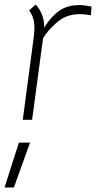

<svg xmlns="http://www.w3.org/2000/svg" viewBox="-68 -527 438 843"><path d="M334 -498 331 -460Q303 -465 284 -465Q229 -465 191 -436Q174 -423 154.5 -402.5Q135 -382 121 -359L73 -1H32L80 -363Q83 -387 83 -405Q83 -430 77.5 -447Q72 -464 60 -482L89 -507Q108 -486 117.5 -459.5Q127 -433 126 -405Q142 -432 162 -453Q182 -474 200 -485Q235 -505 284 -505Q298 -505 334 -498ZM15 99H64L-7 296H-48Z"/></svg>

Font: Bellota Text Light
Style: Italic
Weight: 300
Italic angle: -7.5°
Designer: Kemie Guaida
Foundry: Kemie Guaida
Version: Version 4.001